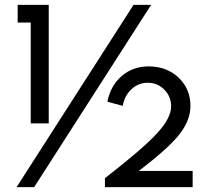

<svg xmlns="http://www.w3.org/2000/svg" viewBox="-20 -770 853 790"><path d="M411.8 0V-36.8Q566.8 -157.3 625.5 -220.7Q684.1 -284.1 684.1 -332.3Q684.1 -372.7 656.1 -401.1Q628.2 -429.5 587.7 -429.5Q550 -429.5 521.4 -403.4Q492.7 -377.3 485 -334.5L421.8 -351.4Q435 -417.7 480.9 -457.3Q526.8 -496.8 592.3 -496.8Q665.9 -496.8 714.8 -450.5Q763.6 -404.1 763.6 -334.1Q763.6 -274.5 717.3 -216.1Q670.9 -157.7 550.9 -66.8H772.7V0ZM120.5 0H48.2L529.5 -750H601.8ZM52.7 -677.3V-750H180.5V-262.3H106.4V-677.3Z"/></svg>

Font: Spartan MB SemBd
Style: Regular
Weight: 600
Designer: Matt Bailey, Mirko Velimirovic
Foundry: Matt Bailey
Version: Version 1.005